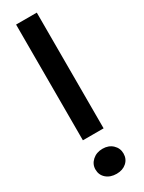

<svg xmlns="http://www.w3.org/2000/svg" viewBox="-205 -789 613 819"><g transform="rotate(-30 101.0 -379.0)"><path d="M48 -762H150V-192H48ZM102 4Q71 4 51.5 -13Q32 -30 32 -57Q32 -83 52 -101Q72 -119 102 -119Q132 -119 151 -101Q170 -83 170 -57Q170 -30 151 -13Q132 4 102 4Z"/></g></svg>

Font: Reem Kufi Fun Medium
Style: Regular
Weight: 500
Designer: Khaled Hosny
Version: Version 1.005